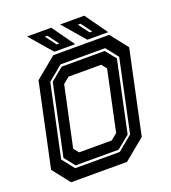

<svg xmlns="http://www.w3.org/2000/svg" viewBox="-151 -960 955 1071"><g transform="rotate(-20 326.5 -424.0)"><path d="M86 0 5 -103 110 -597 235 -700H567L648 -597L543 -103L418 0ZM185 -141.5H379L416 -172L492 -528L468 -558.5H274L237 -528L161 -172ZM134 -66H399L486.5 -138L577.5 -566L520.5 -638H255.5L168.5 -566L77.5 -138ZM142 -80 92.5 -142 181.5 -562 257.5 -624H512.5L562.5 -562L473.5 -142L397 -80ZM567 -716H443.5L329.5 -848H473ZM484.5 -750 438 -813H422L469.5 -750ZM371 -716H247.5L133.5 -848H277ZM288.5 -750 242 -813H226L273.5 -750Z"/></g></svg>

Font: Tourney Thin
Style: Italic
Weight: 100
Italic angle: -12°
Designer: Tyler Finck
Foundry: Etcetera Type Co
Version: Version 1.015